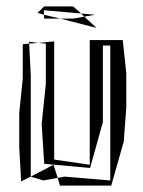

<svg xmlns="http://www.w3.org/2000/svg" viewBox="-20 -565 445 599"><path d="M123 -429V-303L110 -178L118 -54L261 -41L301 -184V-423H324V-2L181 -14L160 -10L167 14H327L366 -123L374 -230V-336L363 -440H260V-51L150 -67L149 -69V-436L99 -431ZM51 -427V-320L40 -212V-105L46 1L76 -14V-329L71 -429ZM76 -14 147 -51 160 -10 115 -2ZM71 -434V-435L99 -431L71 -429ZM97 -525 117 -519V-532V-533L233 -523L208 -545H118ZM168 -507 281 -478 243 -513 209 -507ZM117 -519 168 -507H118ZM276 -519 243 -513 233 -523Z"/></svg>

Font: Quebrada
Style: Regular
Weight: 400
Designer: deFharo
Foundry: deFharo
Version: Version 1.034 2012